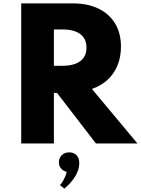

<svg xmlns="http://www.w3.org/2000/svg" viewBox="-20 -845 830 1131"><path d="M105 0V-825H410Q495.5 -825 559 -794.8Q622.5 -764.5 657.5 -707.5Q692.5 -650.5 692.5 -569.5Q692.5 -509 672.2 -459.8Q652 -410.5 614 -375.2Q576 -340 521.5 -321L789.5 0H545L316 -297.5H297.5V0ZM297.5 -457.5H348Q394 -457.5 425.5 -469.8Q457 -482 473.2 -506Q489.5 -530 489.5 -564Q489.5 -616.5 453 -644Q416.5 -671.5 348 -671.5H297.5ZM359 266 333 245Q345 234 357.2 210Q369.5 186 372.5 167.5Q352 162 339.5 147.2Q327 132.5 327 111Q327 85.5 344 69Q361 52.5 387.5 52.5Q414 52.5 430.5 68.8Q447 85 447 117Q447 153 423.8 192.5Q400.5 232 359 266Z"/></svg>

Font: Spartan Thin ExtraBold
Style: Regular
Weight: 800
Version: Version 1.004